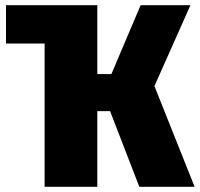

<svg xmlns="http://www.w3.org/2000/svg" viewBox="-20 -716 766 736"><path d="M572 -386 726 0H514L402 -290H353V0H151V-549H3V-696H354L353 -695V-432H407L519 -696H710Z"/></svg>

Font: Fira Sans Condensed Black
Style: Regular
Weight: 900
Width: 3
Designer: Carrois Corporate & Edenspiekermann AG
Foundry: Carrois Corporate GbR & Edenspiekermann AG
Version: Version 4.203